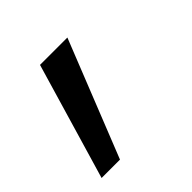

<svg xmlns="http://www.w3.org/2000/svg" viewBox="-123 -149 378 378"><g transform="rotate(-45 66.0 40.5)"><path d="M-40 162.1H11.2L107.9 -81.1H31.7Z"/></g></svg>

Font: Guggenheim Sans Display Light
Style: Italic
Weight: 300
Italic angle: -7°
Designer: Modified by Tom Baber under direction of Pentagram Design 2023
Foundry: rsms
Version: Version 1.001;Glyphs 3.1.2 (3151)